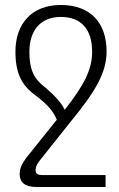

<svg xmlns="http://www.w3.org/2000/svg" viewBox="-20 -517 479 771"><path d="M152 186C129 186 123 180 123 166C123 154 128 140 148 117L265 -30C360 -146 408 -223 408 -310C408 -427 342 -497 224 -497C107 -497 42 -421 42 -310C42 -222 67 -174 124 -133C173 -96 196 -67 208 -36L95 105C65 141 59 162 59 182C59 215 80 234 127 234H404V186ZM165 -163C117 -199 98 -235 98 -309C98 -398 146 -449 224 -449C303 -449 350 -403 350 -309C350 -238 318 -176 240 -76C227 -103 204 -129 165 -163Z"/></svg>

Font: Noto Sans Armenian SemiCondensed Light
Style: Regular
Weight: 300
Width: 4
Designer: Monotype Design Team
Foundry: Monotype Imaging Inc.
Version: Version 2.008